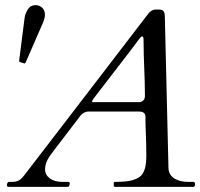

<svg xmlns="http://www.w3.org/2000/svg" viewBox="-20 -729 781 749"><path d="M8.3 -13.7C7.8 -11.7 6.8 -8.8 6.8 -5.9C6.8 -2.9 8.3 0 16.1 0H240.2C246.6 0 248.5 -0.5 250 -4.4C251 -7.3 252 -10.3 252.4 -14.2C252.4 -14.6 252 -19.5 246.1 -19.5C225.1 -19.5 222.2 -19.5 222.2 -19.5C182.6 -19.5 155.8 -39.6 155.8 -68.8C155.8 -99.6 175.8 -122.6 192.4 -145C225.6 -189 260.3 -232.9 293.5 -277.3C300.8 -287.1 313 -293.9 325.2 -293.9C526.4 -293.9 421.9 -293.9 521.5 -293.9C545.4 -293.9 547.4 -281.7 547.4 -272.5V-263.7C547.4 -225.6 550.8 -187 550.8 -123C550.8 -87.9 547.4 -46.9 513.2 -32.2C498 -25.4 479.5 -19.5 429.7 -19.5C425.3 -19.5 423.8 -17.6 423.8 -14.6V-5.4C423.8 -1.5 426.3 0 430.7 0H733.9C737.8 0 740.7 -3.4 740.7 -6.8V-12.2C740.7 -16.1 738.8 -19.5 734.4 -19.5H712.9C680.2 -19.5 638.2 -32.2 637.2 -73.2L623 -665.5C622.6 -680.2 619.1 -691.9 600.6 -691.9H587.9C572.8 -691.9 563 -681.6 557.1 -673.8C446.3 -529.8 234.4 -252.4 75.2 -45.9C63 -29.8 52.2 -19.5 27.8 -19.5H17.1C11.7 -19.5 10.3 -18.1 8.3 -13.7ZM341.8 -330.6C339.8 -330.6 339.4 -331.5 339.4 -333C339.4 -338.4 351.1 -352.1 354.5 -356.9C412.1 -432.1 492.2 -534.7 522.9 -576.7C526.4 -581.1 529.8 -586.4 534.2 -586.9C540 -586.9 540 -576.7 540 -573.7C540 -488.3 545.4 -436 545.4 -355C545.4 -339.8 536.1 -330.6 522 -330.6ZM75.7 -481.4C77.6 -481.4 79.1 -483.4 80.1 -485.4L146.5 -637.7C150.9 -647.9 155.3 -659.7 155.3 -671.4C155.3 -677.7 154.3 -684.1 150.9 -690.4C145 -702.1 131.8 -709 118.2 -709C112.3 -709 106 -707.5 100.6 -704.6C90.3 -699.2 78.1 -677.7 75.7 -657.2L54.7 -492.2C54.7 -488.8 54.7 -487.8 58.1 -486.8Z"/></svg>

Font: Cardo
Style: Italic
Weight: 400
Designer: David J. Perry
Foundry: David J. Perry
Version: Version 0.99